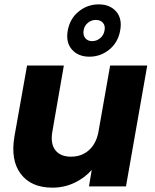

<svg xmlns="http://www.w3.org/2000/svg" viewBox="-20 -861 714 887"><path d="M660.2 -558.1 562 0H391.1L403.8 -76.2Q371.1 -38.6 323.7 -16.4Q276.4 5.9 222.2 5.9Q123.5 5.9 75.7 -57.9Q27.8 -121.6 46.9 -231.9L105 -558.1H274.9L222.2 -254.9Q211.9 -198.7 235.1 -168Q258.3 -137.2 308.1 -137.2Q356 -137.2 389.4 -166Q422.9 -194.8 434.1 -248L488.8 -558.1ZM462.9 -720.2Q467.3 -742.2 455.6 -755.6Q443.8 -769 422.9 -769Q402.3 -769 386 -755.6Q369.6 -742.2 366.2 -720.2Q362.8 -698.7 374 -684.8Q385.3 -670.9 405.8 -670.9Q426.3 -670.9 442.9 -684.8Q459.5 -698.7 462.9 -720.2ZM293 -720.2Q303.2 -775.4 343.8 -808.1Q384.3 -840.8 436 -840.8Q487.8 -840.8 516.6 -807.9Q545.4 -774.9 535.2 -720.2Q525.4 -665 485.1 -632.1Q444.8 -599.1 393.1 -599.1Q341.3 -599.1 312.3 -632.1Q283.2 -665 293 -720.2Z"/></svg>

Font: SVN-Poppins
Style: Bold Italic
Weight: 700
Italic angle: -10°
Designer: Ninad Kale (Devanagari), Jonny Pinhorn (Latin)
Foundry: Indian Type Foundry
Version: Version 3.002 2017